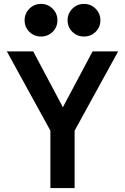

<svg xmlns="http://www.w3.org/2000/svg" viewBox="-20 -963 640 983"><path d="M238 0H362V-294L585 -700H454L302 -414L150 -700H15L238 -294ZM106 -859Q106 -824 130.5 -800Q155 -776 190 -776Q225 -776 249.5 -800Q274 -824 274 -859Q274 -894 249.5 -918.5Q225 -943 190 -943Q155 -943 130.5 -918.5Q106 -894 106 -859ZM326 -859Q326 -824 350.5 -800Q375 -776 410 -776Q445 -776 469.5 -800Q494 -824 494 -859Q494 -894 469.5 -918.5Q445 -943 410 -943Q375 -943 350.5 -918.5Q326 -894 326 -859Z"/></svg>

Font: CommitMonoV142 ExtLt
Style: Regular
Weight: 200
Monospace: yes
Designer: Eigil Nikolajsen
Foundry: Eigil Nikolajsen
Version: Version 1.142